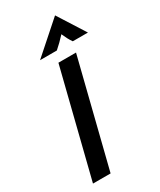

<svg xmlns="http://www.w3.org/2000/svg" viewBox="-212 -914 820 984"><g transform="rotate(-30 198.0 -422.0)"><path d="M31.2 0 187.5 -625H291.7L135.4 0ZM112.5 -683.3 293.8 -843.8 395.8 -683.3H306.2Q296.5 -697.2 289.2 -711.1Q281.9 -725 273.6 -743.8Q256.2 -725 242 -711.1Q227.8 -697.2 211.8 -683.3Z"/></g></svg>

Font: Afacad Medium
Style: Italic
Weight: 500
Italic angle: -14°
Designer: Kristian Moeller
Foundry: Dicotype
Version: Version 1.000; ttfautohint (v1.8.4.7-5d5b)